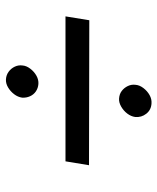

<svg xmlns="http://www.w3.org/2000/svg" viewBox="38 -583 529 645"><g transform="rotate(-90 302.5 -260.5)"><path d="M297 -451Q299 -465 308.5 -477.5Q318 -490 331.5 -498Q345 -506 359 -505Q373 -504 384 -496Q395 -488 401 -475.5Q407 -463 405 -449Q404 -436 394 -423Q384 -410 370.5 -402.5Q357 -395 343 -396Q329 -397 318 -404.5Q307 -412 301.5 -424.5Q296 -437 297 -451ZM232 -71Q234 -85 243.5 -97.5Q253 -110 267 -118Q281 -126 294 -125Q309 -124 319.5 -116Q330 -108 336 -95.5Q342 -83 340 -69Q339 -56 329 -43Q319 -30 305.5 -22.5Q292 -15 278 -16Q256 -17 243 -33.5Q230 -50 232 -71ZM83 -305H570L557 -225L70 -226Z"/></g></svg>

Font: Jost
Style: Italic
Weight: 400
Italic angle: -5°
Version: Version 3.710